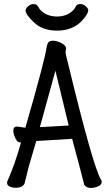

<svg xmlns="http://www.w3.org/2000/svg" viewBox="-20 -919 540 953"><path d="M432 14Q409 14 398 -2Q390 -37 338 -230L160 -219Q151 -186 124 -97L102 -9Q94 13 56 13Q42 13 28.5 7Q15 1 15 -12Q15 -17 19 -25Q53 -101 84 -211Q85 -211 85 -212H81Q69 -212 62 -223Q55 -234 50.5 -246.5Q46 -259 46 -270Q46 -291 65 -291L106 -285Q204 -626 211 -683Q214 -700 220 -708.5Q226 -717 243 -717Q260 -717 281 -707Q302 -697 306 -686Q308 -684 308 -679Q308 -674 306.5 -668.5Q305 -663 305 -659Q305 -655 321 -591Q442 -92 481 -28Q485 -23 485 -17Q485 -2 467 6Q449 14 432 14ZM178 -288 321 -296 255 -568ZM264 -767Q192 -767 149.5 -807Q107 -847 107 -867Q107 -877 119.5 -888Q132 -899 146 -899Q163 -899 170 -885Q181 -863 206 -850Q231 -837 263 -837Q294 -837 319 -850Q344 -863 355 -885Q362 -899 379 -899Q393 -899 405.5 -888Q418 -877 418 -868Q418 -849 383 -812Q337 -767 264 -767Z"/></svg>

Font: LXGW WenKai Mono Medium
Style: Regular
Weight: 500
Monospace: yes
Designer: LXGW / Fontworks Inc.
Foundry: LXGW / Fontworks Inc.
Version: Version 1.520; June 14, 2025